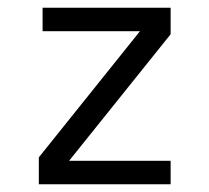

<svg xmlns="http://www.w3.org/2000/svg" viewBox="-20 -475 540 495"><path d="M89.8 -455.1H419.9V-386.7L158.2 -60.5H419.9V0H80.1V-69.3L340.8 -394.5H89.8Z"/></svg>

Font: BabelStone Mayan Numerals
Style: Regular
Weight: 400
Designer: Andrew West
Foundry: BabelStone
Version: Version 11.000 June 09, 2018